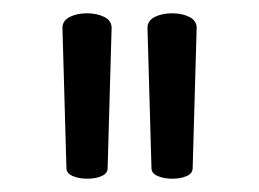

<svg xmlns="http://www.w3.org/2000/svg" viewBox="-20 -730 390 289"><path d="M239 -710Q254 -710 265 -704.5Q276 -699 276 -688L270 -477Q270 -469 261 -465Q252 -461 239 -461Q227 -461 217.5 -465Q208 -469 208 -477L202 -688Q202 -699 213 -704.5Q224 -710 239 -710ZM111 -710Q126 -710 137 -704.5Q148 -699 148 -688L142 -477Q142 -469 133 -465Q124 -461 111 -461Q99 -461 89.5 -465Q80 -469 80 -477L74 -688Q74 -699 85 -704.5Q96 -710 111 -710Z"/></svg>

Font: Iansui 0.93
Style: Regular
Weight: 400
Designer: But Ko / Fontworks Inc.
Foundry: zi-hi.com / Fontworks Inc.
Version: Version 0.931